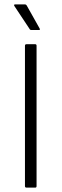

<svg xmlns="http://www.w3.org/2000/svg" viewBox="-20 -857 282 877"><path d="M101 0Q94 0 94 -7V-648Q94 -655 101 -655H141Q147 -655 147 -648V-7Q147 0 141 0ZM123 -720Q117 -720 115 -725L46 -829Q41 -837 50 -837H94Q99 -837 102 -832L161 -727Q165 -720 158 -720Z"/></svg>

Font: Sofia Sans Light
Style: Regular
Weight: 300
Designer: Botio Nikoltchev, Ani Petrova
Foundry: lettersoup
Version: Version 4.100; ttfautohint (v1.8.3)